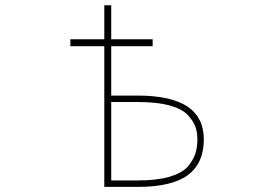

<svg xmlns="http://www.w3.org/2000/svg" viewBox="-20 -733 1040 729"><path d="M376 -23.4V-557.6H247.1V-584H376V-712.9H402.3V-584H559.6V-557.6H402.3V-370.1H502.9Q628.9 -370.1 692.4 -328.1Q722.7 -307.6 738.3 -276.4Q753.9 -245.1 753.9 -204.1Q753.9 -158.2 738.3 -124Q723.6 -90.8 693.4 -68.4Q632.8 -23.4 502.9 -23.4ZM402.3 -47.9H502.9Q575.2 -47.9 623 -61.5Q670.9 -76.2 692.4 -99.6Q712.9 -124 721.2 -148.4Q729.5 -172.9 729.5 -204.1Q729.5 -231.4 721.7 -252.4Q713.9 -273.4 693.4 -295.9Q671.9 -319.3 623 -333Q575.2 -345.7 502.9 -345.7H402.3Z"/></svg>

Font: Mgen+ 1mn thin
Style: Regular
Weight: 100
Designer: [Source Han Sans]
Ryoko NISHIZUKA  (kana & ideographs); Paul D. Hunt (Latin, Greek & Cyrillic); Wenlong ZHANG  (bopomofo
Version: Version 1.059.20150602